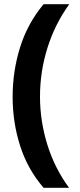

<svg xmlns="http://www.w3.org/2000/svg" viewBox="-20 -734 379 912"><path d="M187 158Q111 70 75.5 -41.5Q40 -153 40 -274Q40 -396 75.5 -509.5Q111 -623 187 -714H309Q241 -620 205.5 -507Q170 -394 170 -275Q170 -159 205 -46.5Q240 66 308 158Z"/></svg>

Font: Noto Sans Adlam New
Style: Bold
Weight: 400
Designer: Mark Jamra, Neil Patel
Foundry: JamraPatel LLC
Version: Version 3.001